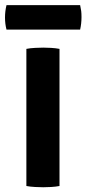

<svg xmlns="http://www.w3.org/2000/svg" viewBox="-25 -744 346 768"><path d="M80.5 -548.5Q96 -551.5 115.8 -552.5Q135.5 -553.5 148 -553.5Q161.5 -553.5 179.2 -552.5Q197 -551.5 213 -548.5V0Q197 3 179.2 4Q161.5 5 148 5Q135.5 5 115.8 4Q96 3 80.5 0ZM1 -625.5Q-5 -648.5 -5 -674Q-5 -699 1 -723.5H295.5Q298.5 -710 299.8 -700Q301 -690 301 -675.5Q301 -649.5 295.5 -625.5Z"/></svg>

Font: Signika SC SemiBold
Style: Regular
Weight: 600
Designer: Anna Giedryś
Foundry: Anna Giedryś
Version: Version 2.000; ttfautohint (v1.8.3) -l 8 -r 50 -G 200 -x 9 -